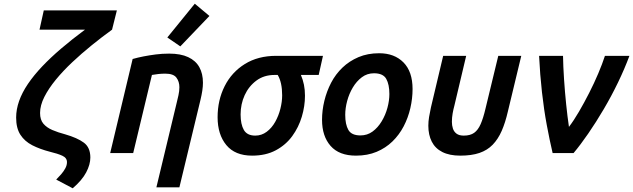

<svg xmlns="http://www.w3.org/2000/svg" viewBox="-20 -825 3413 1035"><path d="M372 190 283 143Q297 129 310 114Q323 99 332 82.5Q341 66 341 49Q341 26 316 14.5Q291 3 249 -7Q195 -21 154 -42Q113 -63 90 -98.5Q67 -134 67 -191Q67 -235 83 -280.5Q99 -326 130.5 -372.5Q162 -419 207 -466.5Q252 -514 310 -563.5Q368 -613 438 -665H193L216 -769H610L584 -665Q530 -626 475 -581.5Q420 -537 370 -490Q320 -443 281 -395.5Q242 -348 219 -302.5Q196 -257 196 -216Q196 -179 214 -158Q232 -137 262.5 -124Q293 -111 331 -101Q397 -82 432 -56Q467 -30 467 24Q467 62 444.5 104.5Q422 147 372 190Z M823 185 932 -269Q937 -289 942 -311.5Q947 -334 947 -355Q947 -385 931 -406.5Q915 -428 871 -428Q852 -428 833.5 -426Q815 -424 799 -421L698 0H574L695 -507Q723 -515 754 -521Q785 -527 819.5 -531.5Q854 -536 892 -536Q954 -536 994.5 -517Q1035 -498 1054.5 -463Q1074 -428 1074 -379Q1074 -359 1070.5 -336Q1067 -313 1061 -288L947 185ZM952 -575 882 -623 1030 -805 1109 -739Z M1339 14Q1247 14 1200 -43Q1153 -100 1153 -193Q1153 -285 1191 -360.5Q1229 -436 1300 -480Q1371 -524 1469 -524H1721L1698 -421H1602Q1613 -395 1618.5 -368Q1624 -341 1624 -309Q1624 -253 1607 -196Q1590 -139 1555.5 -91.5Q1521 -44 1467 -15Q1413 14 1339 14ZM1356 -94Q1390 -94 1417.5 -114.5Q1445 -135 1463.5 -168Q1482 -201 1491.5 -239Q1501 -277 1501 -311Q1501 -346 1495 -373.5Q1489 -401 1477 -421H1460Q1403 -421 1362 -390.5Q1321 -360 1299 -312Q1277 -264 1277 -208Q1277 -155 1294.5 -124.5Q1312 -94 1356 -94Z M1899 14Q1808 14 1762 -38.5Q1716 -91 1716 -179Q1716 -230 1728.5 -281.5Q1741 -333 1765 -379Q1789 -425 1826 -460.5Q1863 -496 1912.5 -517Q1962 -538 2024 -538Q2106 -538 2155 -488.5Q2204 -439 2204 -345Q2204 -294 2192 -242Q2180 -190 2156 -144Q2132 -98 2095.5 -62.5Q2059 -27 2010 -6.5Q1961 14 1899 14ZM1923 -95Q1960 -95 1988.5 -116Q2017 -137 2037.5 -171Q2058 -205 2068.5 -244Q2079 -283 2079 -318Q2079 -370 2062 -400Q2045 -430 1996 -430Q1959 -430 1930.5 -408.5Q1902 -387 1882 -353.5Q1862 -320 1851.5 -281Q1841 -242 1841 -206Q1841 -154 1858 -124.5Q1875 -95 1923 -95Z M2461 14Q2403 14 2364.5 -5.5Q2326 -25 2307.5 -61.5Q2289 -98 2289 -147Q2289 -170 2293 -194.5Q2297 -219 2303 -246L2369 -524H2493L2429 -254Q2424 -236 2420 -213.5Q2416 -191 2416 -168Q2416 -149 2421.5 -132Q2427 -115 2441 -104.5Q2455 -94 2480 -94Q2515 -94 2536 -109Q2557 -124 2571 -156Q2585 -188 2597 -239L2666 -524H2790L2718 -225Q2704 -164 2684.5 -119.5Q2665 -75 2636 -45Q2607 -15 2564.5 -0.5Q2522 14 2461 14Z M2959 0Q2943 -68 2927.5 -151Q2912 -234 2901.5 -328Q2891 -422 2886 -524H3015Q3016 -467 3020.5 -398.5Q3025 -330 3032 -262.5Q3039 -195 3047 -141Q3073 -175 3101 -223Q3129 -271 3156 -324Q3183 -377 3205 -429Q3227 -481 3241 -524H3373Q3347 -454 3311.5 -380.5Q3276 -307 3234.5 -236.5Q3193 -166 3151 -105Q3109 -44 3072 0Z"/></svg>

Font: Ubuntu Sans Mono SemiBold
Style: Italic
Weight: 600
Italic angle: -13.5°
Monospace: yes
Designer: Dalton Maag Ltd
Foundry: Dalton Maag Ltd
Version: Version 1.006